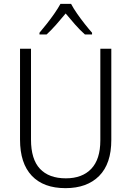

<svg xmlns="http://www.w3.org/2000/svg" viewBox="-20 -967 682 997"><path d="M558 -240Q558 -117 495 -53.5Q432 10 320 10Q206 10 145 -54.5Q84 -119 84 -242V-714H141V-242Q141 -140 187.5 -90.5Q234 -41 322 -41Q407 -41 454 -90.5Q501 -140 501 -238V-714H558ZM349 -947Q361 -924 380.5 -896Q400 -868 421 -841.5Q442 -815 458 -797V-788H421Q396 -810 370 -839.5Q344 -869 321 -897Q298 -869 272 -839.5Q246 -810 222 -788H185V-797Q202 -817 223 -843.5Q244 -870 263 -897.5Q282 -925 294 -947Z"/></svg>

Font: Noto Sans Sinhala UI SemiCondensed Light
Style: Regular
Weight: 300
Width: 4
Designer: Jelle Bosma - Monotype Design Team
Foundry: Monotype Imaging Inc.
Version: Version 2.006; ttfautohint (v1.8.4.7-5d5b)